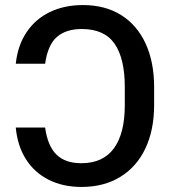

<svg xmlns="http://www.w3.org/2000/svg" viewBox="-20 -737 679 767"><path d="M304.7 -85Q391.6 -85 435.1 -144.5Q478.5 -204.1 478.5 -316.4V-389.6Q478.5 -503.4 437.7 -562.3Q397 -621.1 306.6 -621.1Q243.7 -621.1 207.3 -589.4Q170.9 -557.6 160.2 -482.4H43Q50.8 -555.7 86.2 -608.4Q121.6 -661.1 179.4 -689Q237.3 -716.8 311.5 -716.8Q399.9 -716.8 463.9 -676.8Q527.8 -636.7 561.8 -562.7Q595.7 -488.8 595.7 -389.6V-317.4Q595.7 -217.8 560.8 -144Q525.9 -70.3 460.4 -30.3Q395 9.8 305.7 9.8Q231.4 9.8 174.6 -18.8Q117.7 -47.4 83.7 -100.8Q49.8 -154.3 43 -227.5H160.2Q170.4 -153.8 205.6 -119.4Q240.7 -85 304.7 -85Z"/></svg>

Font: Pretendard Std Medium
Style: Regular
Weight: 500
Designer: Base glyphs from Inter by Rasmus Andersson; Hangeul glyphs from Noto Sans CJK(Source Han Sans) by Jang Soo-young and Kan
Foundry: Kil Hyung-jin
Version: Version 1.309